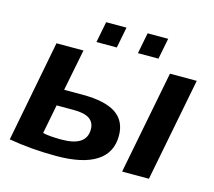

<svg xmlns="http://www.w3.org/2000/svg" viewBox="-101 -815 1056 948"><g transform="rotate(15 427.0 -341.0)"><path d="M596 0 699 -528H836L733 0ZM257 -528 215 -316H309Q424 -316 479.5 -279Q535 -242 535 -166Q535 -79 465.5 -34.5Q396 10 261 10Q197 10 137 5Q77 0 19 -10L119 -528ZM170 -83Q204 -75 266 -75Q393 -75 393 -161Q393 -196 367.5 -214Q342 -232 285 -232H199ZM520 -585 541 -692H646L625 -585ZM308 -585 329 -692H433L412 -585Z"/></g></svg>

Font: Libra Sans Modern
Style: Bold Italic
Weight: 700
Italic angle: -12°
Foundry: Stefan Peev, Context Ltd
Version: Version 1.000